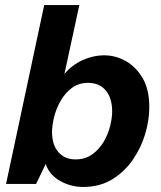

<svg xmlns="http://www.w3.org/2000/svg" viewBox="-20 -728 636 760"><path d="M309 12Q260 12 217.5 -12Q175 -36 161 -79L123 0H4L155 -708H294L235 -435Q265 -471 307 -490Q349 -509 393 -509Q437 -509 477.5 -486.5Q518 -464 544.5 -419Q571 -374 571 -304Q571 -253 555 -198.5Q539 -144 506 -96Q473 -48 424 -18Q375 12 309 12ZM279 -97Q317 -97 345 -117Q373 -137 390.5 -167Q408 -197 416 -229.5Q424 -262 424 -287Q424 -339 399 -369.5Q374 -400 329 -400Q291 -400 264 -379.5Q237 -359 219.5 -328Q202 -297 194 -264Q186 -231 186 -206Q186 -154 211.5 -125.5Q237 -97 279 -97Z"/></svg>

Font: Atkinson Hyperlegible Next
Style: Bold Italic
Weight: 700
Italic angle: -12°
Designer: Elliott Scott, Megan Eiswerth, Linus Boman, Theodore Petrosky, Letters from Sweden
Foundry: Applied Design Works, Letters from Sweden
Version: Version 2.001